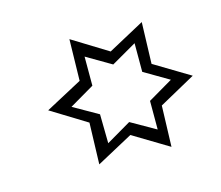

<svg xmlns="http://www.w3.org/2000/svg" viewBox="-55 -757 487 424"><g transform="rotate(-15 188.0 -545.0)"><path d="M270.5 -446.3V-511.7L327.1 -544.9L270.5 -578.1V-643.6L212.9 -610.4L156.2 -643.6V-577.1L99.6 -543.9L156.2 -511.7L157.2 -445.3L213.9 -478.5ZM290 -401.4 209 -450.2 126 -405.3 128.9 -500 47.9 -549.8 131.8 -594.7 133.8 -689.5 214.8 -639.6 297.9 -684.6 294.9 -589.8 376 -541 293 -495.1Z"/></g></svg>

Font: Urdu Khush Khati
Style: Regular
Weight: 400
Version: Version 001.500